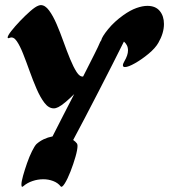

<svg xmlns="http://www.w3.org/2000/svg" viewBox="-20 -731 663 753"><path d="M123 -166Q149 -189 186 -196Q204 -232 226.5 -275.5Q249 -319 271 -362Q255 -346 238 -331.5Q221 -317 209 -311Q199 -306 191 -306Q171 -306 154.5 -327.5Q138 -349 123.5 -382.5Q109 -416 96 -452.5Q83 -489 70.5 -520.5Q58 -552 45.5 -570Q33 -588 19 -583Q10 -579 10 -584Q10 -591 24 -609Q38 -627 58.5 -648.5Q79 -670 99 -687.5Q119 -705 131 -709Q137 -711 140 -711Q157 -711 172.5 -690Q188 -669 202 -636.5Q216 -604 229 -567.5Q242 -531 255 -499.5Q268 -468 280.5 -448.5Q293 -429 306 -431Q332 -482 350 -518Q368 -554 370 -560Q372 -566 377 -573Q380 -587 404 -616.5Q428 -646 463 -671Q491 -691 515 -699.5Q539 -708 558 -708Q590 -708 606.5 -688Q623 -668 623 -637Q623 -601 601 -563Q589 -542 562.5 -520Q536 -498 509.5 -483Q483 -468 470 -468Q462 -468 462 -475Q462 -481 468 -491Q482 -515 482 -533Q482 -545 477.5 -553.5Q473 -562 466 -568Q447 -530 421 -478.5Q395 -427 366.5 -372Q338 -317 312 -267Q286 -217 267 -182Q276 -176 282 -168Q284 -164 284 -159Q284 -144 276 -116Q268 -88 256.5 -58.5Q245 -29 234 -11.5Q223 6 218 0Q207 -14 188.5 -21Q170 -28 150 -28Q128 -28 107.5 -21Q87 -14 73 -2Q64 7 64 -7Q64 -19 70.5 -42Q77 -65 86 -91Q95 -117 105.5 -138Q116 -159 123 -166Z"/></svg>

Font: Ga Maamli
Style: Regular
Weight: 400
Designer: Afotey Clement Nii Odai, Ama Asantewa Diaka, David Abbey-Thompson
Foundry: Sorkin Type Co.
Version: Version 1.000; ttfautohint (v1.8.4.7-5d5b)